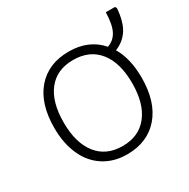

<svg xmlns="http://www.w3.org/2000/svg" viewBox="-135 -695 819 830"><g transform="rotate(-30 274.0 -279.5)"><path d="M490.2 -247.1Q490.2 -126.5 431.6 -58.6Q373 9.3 270.5 9.3Q205.6 9.3 156 -22.2Q106.4 -53.7 80.3 -112.1Q54.2 -170.4 54.2 -247.1Q54.2 -367.7 112.5 -435.1Q170.9 -502.4 272.9 -502.4Q372.1 -502.4 430.7 -435.5Q463.4 -446.8 479.5 -477.5Q495.6 -508.3 497.1 -569.3H542.5L547.9 -561Q543 -495.6 519.8 -459Q496.6 -422.4 453.1 -404.8Q490.2 -342.8 490.2 -247.1ZM101.1 -247.1Q101.1 -145.5 145.8 -88.6Q190.4 -31.7 272 -31.7Q353.5 -31.7 398.2 -88.6Q442.9 -145.5 442.9 -247.1Q442.9 -349.1 397.9 -405.3Q353 -461.4 271 -461.4Q189.5 -461.4 145.3 -405.5Q101.1 -349.6 101.1 -247.1Z"/></g></svg>

Font: Bpm'online Open Sans Light
Style: Regular
Weight: 300
Foundry: Ascender Corporation
Version: Version 1.10